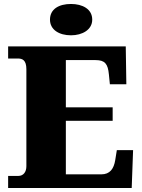

<svg xmlns="http://www.w3.org/2000/svg" viewBox="-20 -948 715 968"><path d="M338 -770C395 -770 445 -798 445 -849C445 -903 395 -928 338 -928C278 -928 232 -903 232 -849C232 -798 278 -770 338 -770ZM21 0H644L651 -191H569L561 -141C554 -97 534 -69 491 -69H312V-339H548V-407H312V-645H462C509 -645 524 -626 529 -573L534 -523H617L614 -714H21V-653H70C92 -653 113 -646 113 -599V-110C113 -82 99 -61 72 -61H21Z"/></svg>

Font: Noto Serif Lao Black
Style: Regular
Weight: 900
Designer: Monotype Design Team
Foundry: Monotype Imaging Inc.
Version: Version 2.003